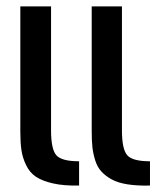

<svg xmlns="http://www.w3.org/2000/svg" viewBox="-20 -575 511 595"><path d="M225.1 -75.2V0Q177.7 1 144.3 -6.6Q110.8 -14.2 91.3 -27.3Q71.8 -40.5 60.8 -63.5Q49.8 -86.4 46.4 -109.9Q43 -133.3 43 -167V-555.2H138.2V-170.9Q138.2 -112.8 154.5 -94Q170.9 -75.2 225.1 -75.2ZM444.8 -75.2V0Q405.3 1 375.5 -3.7Q345.7 -8.3 326.2 -19Q306.6 -29.8 294.2 -43.5Q281.7 -57.1 275.1 -77.9Q268.6 -98.6 266.4 -118.7Q264.2 -138.7 264.2 -167V-555.2H357.9V-170.9Q357.9 -112.8 374.3 -94Q390.6 -75.2 444.8 -75.2Z"/></svg>

Font: LT Superior Med
Style: Regular
Weight: 500
Designer: Daniel Lyons
Foundry: LyonsType
Version: Version 1.000